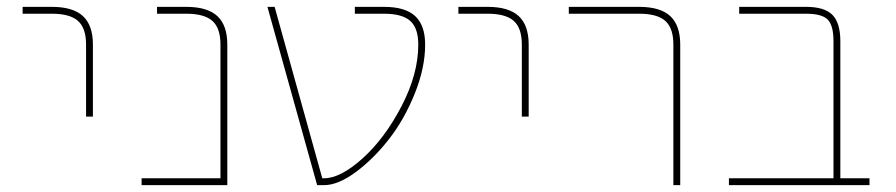

<svg xmlns="http://www.w3.org/2000/svg" viewBox="-20 -540 2612 560"><path d="M131 -500H46V-520H131Q193 -520 222 -493Q251 -466 251 -410V-200H231V-410Q231 -458 207.5 -479Q184 -500 131 -500Z M623 -410Q623 -458 599.5 -479Q576 -500 523 -500H438V-520H523Q585 -520 614 -493Q643 -466 643 -410V0H393V-20H623Z M1100 -520Q1162 -520 1191 -493Q1220 -466 1220 -410Q1220 -342 1189.5 -266.5Q1159 -191 1114 -133.5Q1069 -76 1017.5 -38Q966 0 925 0H905L760 -520H781L920 -20H925Q973 -20 1037.5 -78Q1102 -136 1151 -230Q1200 -324 1200 -410Q1200 -458 1176.5 -479Q1153 -500 1100 -500H1015V-520Z M1402 -500H1317V-520H1402Q1464 -520 1493 -493Q1522 -466 1522 -410V-200H1502V-410Q1502 -458 1478.5 -479Q1455 -500 1402 -500Z M1639 -500V-520H1844Q1906 -520 1935 -493Q1964 -466 1964 -410V0H1944V-410Q1944 -458 1920.5 -479Q1897 -500 1844 -500Z M2411 -420Q2411 -466 2394 -483Q2377 -500 2331 -500H2136V-520H2331Q2385 -520 2408 -496.5Q2431 -473 2431 -420V-20H2516V0H2106V-20H2411Z"/></svg>

Font: Mplus 1p Thin
Style: Regular
Weight: 250
Version: Version 1.061